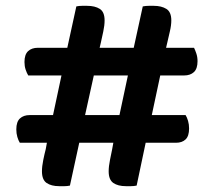

<svg xmlns="http://www.w3.org/2000/svg" viewBox="-20 -635 731 659"><path d="M530 -376 501 -240H617Q622 -232 625.5 -220Q629 -208 629 -194Q629 -168 617 -156.5Q605 -145 584 -145H480L449 2Q439 4 429.5 4Q420 4 412 4Q385 4 369 -7Q353 -18 353 -47Q353 -64 357.5 -86Q362 -108 365 -123L369 -145H252L220 2Q211 4 201.5 4Q192 4 183 4Q156 4 140 -7Q124 -18 124 -47Q124 -64 128.5 -86Q133 -108 137 -123L141 -145H48Q43 -153 39.5 -165Q36 -177 36 -191Q36 -217 48.5 -228.5Q61 -240 82 -240H162L191 -376H77Q72 -384 68 -396Q64 -408 64 -422Q64 -448 76.5 -459.5Q89 -471 110 -471H211L242 -613Q252 -615 261.5 -615Q271 -615 279 -615Q306 -615 322.5 -604.5Q339 -594 339 -565Q339 -548 334.5 -527Q330 -506 326 -488L322 -471H439L470 -613Q481 -615 490.5 -615Q500 -615 508 -615Q534 -615 551 -604.5Q568 -594 568 -565Q568 -548 563 -527Q558 -506 554 -488L550 -471H646Q650 -463 654 -451Q658 -439 658 -425Q658 -399 645.5 -387.5Q633 -376 612 -376ZM272 -240H390L419 -376H302Z"/></svg>

Font: Baloo Thambi 2 SemiBold
Style: Regular
Weight: 600
Designer: Aadarsh Rajan and Ek Type
Foundry: Ek Type
Version: Version 1.640;hotconv 1.0.111;makeotfexe 2.5.65597; ttfautoh